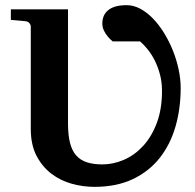

<svg xmlns="http://www.w3.org/2000/svg" viewBox="-20 -707 755 743"><path d="M679.2 -366.2Q679.2 -287.1 659.2 -217.5Q639.2 -147.9 598.1 -95.9Q557.1 -43.9 494.1 -13.9Q431.2 16.1 345.2 16.1Q301.8 16.1 258.1 4.2Q214.4 -7.8 179 -34.7Q143.6 -61.5 121.3 -104.2Q99.1 -147 99.1 -208V-604Q99.1 -610.8 93.8 -617.4Q88.4 -624 78.1 -625L22 -629.9V-670.9H243.2V-229Q243.2 -184.1 251 -153.8Q258.8 -123.5 275.1 -105.2Q291.5 -86.9 316.4 -78.9Q341.3 -70.8 376 -70.8Q418.9 -70.8 460.2 -88.9Q501.5 -106.9 534.2 -142.6Q566.9 -178.2 586.9 -231.4Q606.9 -284.7 606.9 -355Q606.9 -390.1 598.6 -420.4Q590.3 -450.7 577.9 -474.9Q565.4 -499 550.5 -517.1Q535.6 -535.2 522 -546.9H416Q404.8 -555.7 396 -566.9Q388.2 -576.2 382.1 -588.9Q376 -601.6 376 -616.2Q376 -649.9 399.7 -668.5Q423.3 -687 470.2 -687Q497.1 -687 522.9 -673.1Q548.8 -659.2 572 -635.3Q595.2 -611.3 614.7 -579.6Q634.3 -547.9 648.7 -512.2Q663.1 -476.6 671.1 -439Q679.2 -401.4 679.2 -366.2Z"/></svg>

Font: Charis SIL Phon
Style: Bold
Weight: 700
Foundry: SIL International
Version: Version 5.000